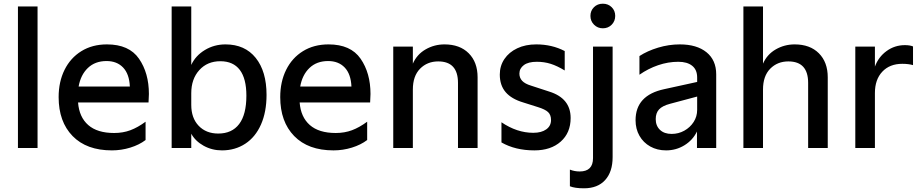

<svg xmlns="http://www.w3.org/2000/svg" viewBox="-20 -800 4984 1038"><path d="M77 -765H183V0H77Z M297 -275Q297 -358 329 -422.5Q361 -487 420 -523.5Q479 -560 558 -560Q678 -560 731.5 -482.5Q785 -405 785 -292Q785 -276 783 -246H402Q408 -167 457 -124Q506 -81 597 -81Q645 -81 685 -96Q725 -111 767 -142V-43Q733 -17 684.5 -2Q636 13 585 13Q448 13 372.5 -64.5Q297 -142 297 -275ZM682 -332Q679 -400 645.5 -435Q612 -470 556 -470Q494 -470 455 -432.5Q416 -395 405 -332Z M1014 -77V0H908V-765H1014V-449Q1037 -499 1087.5 -529.5Q1138 -560 1199 -560Q1304 -560 1362.5 -487Q1421 -414 1421 -287Q1421 -195 1391 -127Q1361 -59 1306 -23Q1251 13 1180 13Q1126 13 1081 -12Q1036 -37 1014 -77ZM1160 -78Q1234 -78 1273 -129.5Q1312 -181 1312 -283Q1312 -375 1276.5 -422Q1241 -469 1171 -469Q1101 -469 1057.5 -421Q1014 -373 1014 -296V-233Q1014 -162 1054 -120Q1094 -78 1160 -78Z M1495 -275Q1495 -358 1527 -422.5Q1559 -487 1618 -523.5Q1677 -560 1756 -560Q1876 -560 1929.5 -482.5Q1983 -405 1983 -292Q1983 -276 1981 -246H1600Q1606 -167 1655 -124Q1704 -81 1795 -81Q1843 -81 1883 -96Q1923 -111 1965 -142V-43Q1931 -17 1882.5 -2Q1834 13 1783 13Q1646 13 1570.5 -64.5Q1495 -142 1495 -275ZM1880 -332Q1877 -400 1843.5 -435Q1810 -470 1754 -470Q1692 -470 1653 -432.5Q1614 -395 1603 -332Z M2106 -548H2212V-456Q2234 -506 2281 -533Q2328 -560 2383 -560Q2466 -560 2514 -512Q2562 -464 2562 -382V0H2456V-352Q2456 -468 2349 -468Q2290 -468 2251 -428.5Q2212 -389 2212 -316V0H2106Z M2691 -30V-139Q2775 -82 2863 -82Q2907 -82 2933 -100.5Q2959 -119 2959 -151Q2959 -179 2943 -194Q2927 -209 2888 -221L2809 -246Q2745 -265 2713.5 -302Q2682 -339 2682 -397Q2682 -444 2707 -481Q2732 -518 2776.5 -539Q2821 -560 2879 -560Q2964 -560 3033 -524V-419Q2992 -444 2957 -455Q2922 -466 2882 -466Q2836 -466 2812 -448Q2788 -430 2788 -402Q2788 -379 2803 -363Q2818 -347 2851 -337L2949 -305Q3065 -269 3065 -162Q3065 -82 3011.5 -34.5Q2958 13 2869 13Q2766 13 2691 -30Z M3061 207V117Q3086 127 3114 127Q3186 127 3186 55V-548H3292V49Q3292 129 3251.5 173.5Q3211 218 3137 218Q3088 218 3061 207ZM3172 -714Q3172 -742 3191 -761Q3210 -780 3239 -780Q3268 -780 3287 -761Q3306 -742 3306 -714Q3306 -686 3287 -666.5Q3268 -647 3239 -647Q3211 -647 3191.5 -666.5Q3172 -686 3172 -714Z M3416 -150Q3416 -285 3571 -318L3749 -357V-381Q3749 -423 3722 -444.5Q3695 -466 3647 -466Q3592 -466 3538 -447.5Q3484 -429 3437 -396V-497Q3480 -525 3538 -542.5Q3596 -560 3655 -560Q3747 -560 3799.5 -517.5Q3852 -475 3852 -398V0H3748V-89Q3725 -42 3680 -14.5Q3635 13 3581 13Q3533 13 3495.5 -8Q3458 -29 3437 -66Q3416 -103 3416 -150ZM3611 -76Q3648 -76 3679.5 -93.5Q3711 -111 3730 -140.5Q3749 -170 3749 -206V-278L3603 -239Q3561 -228 3543 -208.5Q3525 -189 3525 -156Q3525 -120 3548 -98Q3571 -76 3611 -76Z M3999 -765H4105V-456Q4127 -506 4174 -533Q4221 -560 4276 -560Q4359 -560 4407 -512Q4455 -464 4455 -382V0H4349V-352Q4349 -468 4242 -468Q4183 -468 4144 -428.5Q4105 -389 4105 -316V0H3999Z M4604 -548H4710V-440Q4729 -492 4773 -524Q4817 -556 4872 -556Q4899 -556 4916 -549V-448Q4891 -455 4858 -455Q4790 -455 4750 -412.5Q4710 -370 4710 -297V0H4604Z"/></svg>

Font: Application Medium
Style: Regular
Weight: 500
Designer: Wei Huang
Foundry: Wei Huang
Version: Version 0.012